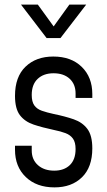

<svg xmlns="http://www.w3.org/2000/svg" viewBox="-20 -800 464 832"><path d="M216 12Q138.5 12 91.8 -32.8Q45 -77.5 45 -151V-168.5H117.5V-148Q117.5 -108.5 144.2 -84.5Q171 -60.5 215 -60.5Q257.5 -60.5 282.5 -84.5Q307.5 -108.5 307.5 -154Q307.5 -183.5 296.2 -199.2Q285 -215 264 -223Q243 -231 213 -237Q163.5 -247.5 125.5 -260.2Q87.5 -273 66.2 -301Q45 -329 45 -384.5Q45 -467.5 90.8 -511.2Q136.5 -555 211 -555Q288.5 -555 334.2 -510.2Q380 -465.5 380 -392.5V-375.5H307.5V-395Q307.5 -435 281.8 -458.8Q256 -482.5 212 -482.5Q169 -482.5 143.2 -458.2Q117.5 -434 117.5 -388.5Q117.5 -359 128.8 -343.2Q140 -327.5 161.5 -320Q183 -312.5 213 -306Q262 -296 299.5 -283Q337 -270 358.5 -241.5Q380 -213 380 -157Q380 -75.5 335.2 -31.8Q290.5 12 216 12ZM182 -635 71 -780H144L212.5 -685.5L280.5 -780H353.5L242 -635Z"/></svg>

Font: Mohave Light
Style: Regular
Weight: 400
Version: Version 2.003